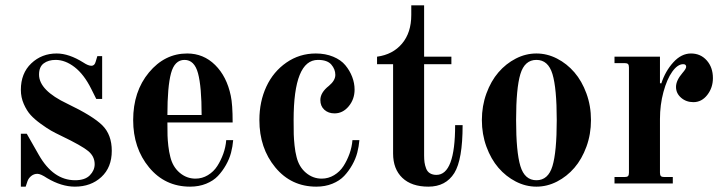

<svg xmlns="http://www.w3.org/2000/svg" viewBox="-20 -686 2712 718"><path d="M58 12V-186H80L125 -107Q179 -12 261 -12Q298 -12 316 -30.5Q334 -49 334 -72Q334 -101 310 -121Q286 -141 209 -178Q186 -189 171 -197.5Q156 -206 132.5 -223Q109 -240 94.5 -256Q80 -272 69 -297Q58 -322 58 -350Q58 -412 97 -449Q136 -486 192 -486Q238 -486 292 -452Q310 -440 322 -440Q334 -440 338 -456L344 -476H362V-316H340L321 -354Q294 -408 259 -435Q224 -462 188 -462Q161 -462 143.5 -449Q126 -436 126 -407Q126 -348 232 -298Q328 -252 363 -217Q398 -182 398 -122Q398 -60 359 -24Q320 12 260 12Q210 12 156 -20Q132 -36 120 -36Q107 -36 97 -28Q87 -20 83 -9L76 12Z M478 -237Q478 -344 537 -415Q596 -486 680 -486Q741 -486 784.5 -443Q828 -400 843 -328Q850 -296 850 -228H606Q606 -196 606.5 -179Q607 -162 609.5 -140Q612 -118 617 -99Q626 -62 652 -40Q678 -18 711 -18Q736 -18 757.5 -31Q779 -44 792.5 -65Q806 -86 815 -111Q824 -136 826 -162H852Q850 -138 844 -115Q838 -92 825 -69Q812 -46 795 -28Q778 -10 751 1Q724 12 691 12Q597 12 537.5 -60Q478 -132 478 -237ZM606 -256H734Q734 -362 720.5 -412Q707 -462 670 -462Q633 -462 619.5 -412Q606 -362 606 -256Z M950 -237Q950 -306 976 -362Q1002 -418 1051 -452Q1100 -486 1161 -486Q1197 -486 1226 -474Q1255 -462 1271.5 -442Q1288 -422 1297 -398.5Q1306 -375 1306 -351Q1306 -315 1284 -288.5Q1262 -262 1231 -262Q1208 -262 1193 -275.5Q1178 -289 1178 -312Q1178 -340 1210 -365Q1234 -385 1234 -406Q1234 -427 1219 -444.5Q1204 -462 1169 -462Q1078 -462 1078 -237Q1078 -201 1078.5 -183.5Q1079 -166 1081.5 -142Q1084 -118 1089 -99Q1098 -62 1124 -40Q1150 -18 1183 -18Q1208 -18 1229.5 -31Q1251 -44 1264.5 -65Q1278 -86 1287 -111Q1296 -136 1298 -162H1324Q1322 -138 1316 -115Q1310 -92 1297 -69Q1284 -46 1267 -28Q1250 -10 1223 1Q1196 12 1163 12Q1069 12 1009.5 -60Q950 -132 950 -237Z M1390 -446V-474Q1449 -482 1483.5 -523Q1518 -564 1518 -630V-666H1566V-474H1668V-446H1566V-105Q1566 -90 1567.5 -79Q1569 -68 1573.5 -56Q1578 -44 1588 -38Q1598 -32 1612 -32Q1682 -32 1682 -218H1710Q1710 -89 1679 -39Q1647 12 1582 12Q1519 12 1484.5 -21Q1450 -54 1450 -112V-446Z M1926 -409Q1910 -356 1910 -237Q1910 -118 1926 -65Q1942 -12 1986 -12Q2030 -12 2046 -65Q2062 -118 2062 -237Q2062 -356 2046 -409Q2030 -462 1986 -462Q1942 -462 1926 -409ZM1799 -137.5Q1782 -184 1782 -237Q1782 -290 1799 -336.5Q1816 -383 1844 -415.5Q1872 -448 1909 -467Q1946 -486 1986 -486Q2026 -486 2063 -467Q2100 -448 2128 -415.5Q2156 -383 2173 -336.5Q2190 -290 2190 -237Q2190 -184 2173 -137.5Q2156 -91 2128 -58.5Q2100 -26 2063 -7Q2026 12 1986 12Q1946 12 1909 -7Q1872 -26 1844 -58.5Q1816 -91 1799 -137.5Z M2278 0V-24H2316Q2325 -24 2328.5 -27.5Q2332 -31 2332 -40V-434Q2332 -443 2328.5 -446.5Q2325 -450 2316 -450H2278V-474H2448V-375L2453 -374Q2468 -420 2498 -453Q2528 -486 2564 -486Q2600 -486 2623 -460Q2646 -434 2646 -394Q2646 -358 2625 -331Q2604 -304 2573 -304Q2546 -304 2527 -320.5Q2508 -337 2508 -361Q2508 -385 2532 -413Q2546 -429 2546 -436Q2546 -446 2535 -446Q2514 -446 2494 -418Q2474 -390 2461 -342Q2448 -294 2448 -241V-40Q2448 -31 2451.5 -27.5Q2455 -24 2464 -24H2496V0Z"/></svg>

Font: Old Standard TT
Style: Bold
Weight: 700
Designer: Alexey Kryukov <alexios@thessalonica.org.ru>
Version: Version 2.2